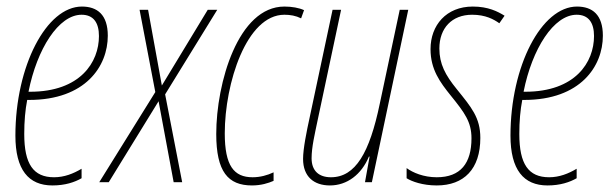

<svg xmlns="http://www.w3.org/2000/svg" viewBox="-20 -556 1877 586"><path d="M140 10C179 10 208 0 229 -12V-41C204 -26 176 -15 145 -15C82 -15 54 -55 54 -147C54 -186 57 -220 63 -251H69C241 -251 309 -354 309 -447C309 -511 277 -536 230 -536C122 -536 27 -355 27 -142C27 -38 67 10 140 10ZM72 -276H67C93 -407 159 -511 229 -511C265 -511 282 -487 282 -446C282 -366 225 -276 72 -276Z M283 0H312L464 -247L510 0H536L484 -268L643 -526H614L474 -295L432 -526H406L454 -275Z M749 10C777 10 799 3 815 -4V-30C796 -21 774 -15 751 -15C694 -15 666 -50 666 -149C666 -301 732 -511 848 -511C866 -511 883 -508 899 -500L908 -525C893 -532 871 -536 848 -536C707 -536 640 -303 640 -147C640 -32 676 10 749 10Z M987 10C1039 10 1083 -23 1106 -78H1108L1094 0H1115L1226 -526H1200L1139 -239C1108 -90 1065 -15 990 -15C954 -15 931 -34 931 -73C931 -107 941 -148 949 -187L1021 -526H995L925 -197C916 -156 905 -102 905 -71C905 -17 938 10 987 10Z M1313 10C1396 10 1446 -40 1446 -135C1446 -197 1419 -228 1374 -284C1339 -327 1321 -361 1321 -408C1321 -470 1359 -511 1421 -511C1462 -511 1487 -497 1504 -485L1520 -508C1499 -521 1470 -536 1423 -536C1342 -536 1294 -479 1294 -406C1294 -344 1323 -305 1356 -264C1398 -212 1419 -184 1419 -134C1419 -58 1386 -15 1313 -15C1273 -15 1240 -29 1221 -43V-12C1237 -2 1270 10 1313 10Z M1651 10C1690 10 1719 0 1740 -12V-41C1715 -26 1687 -15 1656 -15C1593 -15 1565 -55 1565 -147C1565 -186 1568 -220 1574 -251H1580C1752 -251 1820 -354 1820 -447C1820 -511 1788 -536 1741 -536C1633 -536 1538 -355 1538 -142C1538 -38 1578 10 1651 10ZM1583 -276H1578C1604 -407 1670 -511 1740 -511C1776 -511 1793 -487 1793 -446C1793 -366 1736 -276 1583 -276Z"/></svg>

Font: Noto Sans ExtraCondensed Thin
Style: Italic
Weight: 100
Width: 2
Italic angle: -12°
Designer: Monotype Design Team
Foundry: Monotype Imaging Inc.
Version: Version 2.013